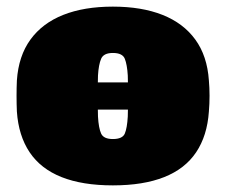

<svg xmlns="http://www.w3.org/2000/svg" viewBox="-20 -550 682 580"><path d="M113 -219Q102 -219 94 -227Q86 -235 86 -246V-274Q86 -285 94 -293Q102 -301 113 -301H528Q539 -301 547 -293Q555 -285 555 -274V-246Q555 -235 547 -227Q539 -219 528 -219ZM321 10Q229 10 166 -15Q103 -40 69.5 -90Q36 -140 31 -213Q30 -236 30 -260.5Q30 -285 31 -307Q36 -381 72 -430.5Q108 -480 171 -505Q234 -530 321 -530Q408 -530 471 -505Q534 -480 570 -430.5Q606 -381 611 -307Q613 -285 613 -260.5Q613 -236 611 -213Q606 -140 572.5 -90Q539 -40 476 -15Q413 10 321 10ZM321 -130Q350 -130 357 -146.5Q364 -163 366 -198Q366 -206 366.5 -223Q367 -240 367 -260Q367 -280 366.5 -297.5Q366 -315 366 -322Q364 -355 357 -372.5Q350 -390 321 -390Q293 -390 285.5 -372.5Q278 -355 276 -322Q276 -315 275.5 -297.5Q275 -280 275 -260Q275 -240 275.5 -223Q276 -206 276 -198Q278 -163 285.5 -146.5Q293 -130 321 -130Z"/></svg>

Font: Rubik Black
Style: Regular
Weight: 900
Designer: Hubert and Fischer
Foundry: Hubert and Fischer
Version: Version 2.300;gftools[0.9.30]